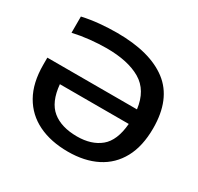

<svg xmlns="http://www.w3.org/2000/svg" viewBox="-159 -941 1179 1142"><g transform="rotate(30 430.0 -370.5)"><path d="M434.5 9.5Q317.5 9.5 231 -32.5Q144.5 -74.5 97.2 -157.8Q50 -241 50 -365V-414H665.5Q650 -536.5 562.8 -587.8Q475.5 -639 328.5 -639Q275.5 -639 215.2 -632.8Q155 -626.5 100.5 -614V-725.5Q158.5 -738.5 218.5 -744Q278.5 -749.5 336.5 -749.5Q564 -749.5 684.8 -656.8Q805.5 -564 805.5 -364.5Q805.5 -241.5 760.2 -158.2Q715 -75 631.8 -32.8Q548.5 9.5 434.5 9.5ZM436.5 -96Q535 -96 595.8 -145.8Q656.5 -195.5 666.5 -314.5H193.5Q204 -197.5 266.2 -146.8Q328.5 -96 436.5 -96Z"/></g></svg>

Font: Encode Sans Expanded SemiBold
Style: Regular
Weight: 600
Width: 7
Designer: Multiple Designers
Foundry: Impallari Type
Version: Version 3.000; ttfautohint (v1.8.3) -l 8 -r 50 -G 200 -x 14 